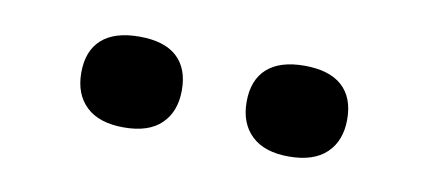

<svg xmlns="http://www.w3.org/2000/svg" viewBox="-30 -761 560 251"><g transform="rotate(10 250.0 -635.0)"><path d="M140.5 -574.5Q107.5 -574.5 90.5 -590.8Q73.5 -607 73.5 -635.5Q73.5 -664.5 90.5 -679.8Q107.5 -695 140.5 -695Q173.5 -695 190.2 -679.8Q207 -664.5 207 -635.5Q207 -607 190.2 -590.8Q173.5 -574.5 140.5 -574.5ZM359.5 -574.5Q327 -574.5 310 -590.8Q293 -607 293 -635.5Q293 -664.5 310 -679.8Q327 -695 359.5 -695Q392.5 -695 409.5 -679.8Q426.5 -664.5 426.5 -635.5Q426.5 -607 409.5 -590.8Q392.5 -574.5 359.5 -574.5Z"/></g></svg>

Font: Newsreader 9pt Medium
Style: Regular
Weight: 500
Designer: Hugues Gentile
Foundry: Production Type
Version: Version 1.003